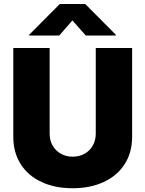

<svg xmlns="http://www.w3.org/2000/svg" viewBox="-20 -952 742 980"><path d="M654.3 -707V-252.9Q654.3 -173.8 616.5 -114.5Q578.6 -55.2 509.8 -23.2Q440.9 8.8 350.6 8.8Q260.3 8.8 191.7 -23.2Q123 -55.2 85.4 -114.5Q47.9 -173.8 47.9 -252.9V-707H233.4V-269.5Q233.4 -235.8 248.5 -209.2Q263.7 -182.6 290.3 -167.5Q316.9 -152.3 350.6 -152.3Q384.8 -152.3 411.6 -167.2Q438.5 -182.1 453.6 -209Q468.8 -235.8 468.8 -269.5V-707ZM349.6 -847.7 282.2 -770.5H128.9V-774.4L285.2 -931.6H415L571.3 -774.4V-770.5H418Z"/></svg>

Font: Pretendard GOV Black
Style: Regular
Weight: 900
Designer: Base glyphs from Inter by Rasmus Andersson; Hangeul glyphs from Noto Sans CJK(Source Han Sans) by Jang Soo-young and Kan
Foundry: Kil Hyung-jin
Version: Version 1.309